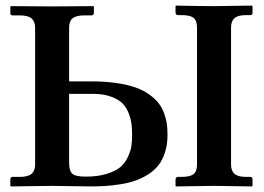

<svg xmlns="http://www.w3.org/2000/svg" viewBox="-20 -668 948 689"><path d="M809.1 -77.1Q809.1 -55.2 821.5 -44.2Q834 -33.2 863.8 -33.2H877.9Q886.2 -33.2 886.2 -23.9V-1L883.8 1Q784.2 -1 748 -1L611.8 1L609.9 -1V-23.9Q609.9 -28.3 612.5 -30.8Q615.2 -33.2 618.2 -33.2H631.8Q662.1 -33.2 674.6 -43.2Q687 -53.2 687 -77.1V-569.8Q687 -593.8 674.6 -603.8Q662.1 -613.8 631.8 -613.8H618.2Q615.2 -613.8 612.5 -616.2Q609.9 -618.7 609.9 -622.1V-646L611.8 -647.9Q709 -646 748 -646L883.8 -647.9L886.2 -646V-622.1Q886.2 -613.8 877.9 -613.8H863.8Q834 -613.8 821.5 -602.8Q809.1 -591.8 809.1 -569.8ZM106 -568.8Q106 -590.8 93.3 -601.8Q80.6 -612.8 50.8 -612.8H24.9Q17.1 -612.8 17.1 -621.1V-645L19 -646Q129.9 -645 166 -645L314.9 -646L316.9 -645V-621.1Q316.9 -617.7 314.5 -615.2Q312 -612.8 309.1 -612.8H283.2Q253.4 -612.8 240.7 -602.5Q228 -592.3 228 -568.8V-376H306.2Q357.4 -376 398.7 -369.9Q439.9 -363.8 468 -353.5Q496.1 -343.3 517.1 -327.9Q538.1 -312.5 550 -296.6Q562 -280.8 569.3 -260.3Q576.7 -239.7 578.9 -221.9Q581.1 -204.1 581.1 -183.1Q581.1 -148.4 571.8 -120.4Q562.5 -92.3 547.4 -73.5Q532.2 -54.7 509.5 -40.8Q486.8 -26.9 463.6 -19Q440.4 -11.2 410.9 -6.6Q381.3 -2 356.9 -0.5Q332.5 1 303.2 1Q284.2 1 231.9 0Q179.7 -1 166 -1L19 1L17.1 -1V-23.9Q17.1 -33.2 24.9 -33.2H50.8Q80.6 -33.2 93.3 -44.2Q106 -55.2 106 -77.1ZM228 -331.1V-84Q228 -56.2 238.8 -45.2Q249.5 -34.2 288.1 -34.2Q331.5 -34.2 363.3 -44.2Q395 -54.2 411.9 -68.4Q428.7 -82.5 438.7 -104.2Q448.7 -126 451.4 -143.6Q454.1 -161.1 454.1 -183.1Q454.1 -205.1 452.1 -221.9Q450.2 -238.8 442.1 -260.5Q434.1 -282.2 419.9 -296.6Q405.8 -311 378.9 -321Q352.1 -331.1 314.9 -331.1Z"/></svg>

Font: Linux Libertine G
Style: Semibold
Weight: 600
Designer: Philipp H. Poll
Foundry: Philipp H. Poll
Version: Version 5.1.1